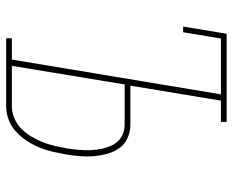

<svg xmlns="http://www.w3.org/2000/svg" viewBox="-88 -688 775 640"><g transform="rotate(90 300.0 -367.5)"><path d="M107 0V-19H178L294 -716H108L87 -590H68L92 -735H386V-716H315L265 -414H396Q419 -414 440 -404.5Q461 -395 473.5 -377Q486 -359 492 -337Q498 -315 500 -292Q502 -269 500 -245Q498 -221 494 -198Q490 -176 485 -154Q480 -132 471 -110.5Q462 -89 449 -69Q436 -49 418.5 -33Q401 -17 379 -8.5Q357 0 334 0ZM334 -19Q354 -19 374 -27.5Q394 -36 409 -51Q424 -66 435 -84.5Q446 -103 453.5 -122Q461 -141 465.5 -161Q470 -181 474 -201Q477 -221 479 -242Q481 -263 480 -283Q479 -303 474.5 -322.5Q470 -342 460.5 -359Q451 -376 433.5 -385.5Q416 -395 396 -395H261L199 -19Z"/></g></svg>

Font: Iosevka Curly Slab ThEx
Style: Italic
Weight: 100
Width: 7
Italic angle: -9°
Monospace: yes
Designer: Belleve Invis
Foundry: Belleve Invis
Version: Version 11.1.0; ttfautohint (v1.8.3)